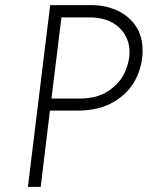

<svg xmlns="http://www.w3.org/2000/svg" viewBox="-20 -730 590 750"><path d="M338 -710Q389 -710 434.5 -690.5Q480 -671 508.5 -631Q537 -591 537 -532Q537 -473 509.5 -419.5Q482 -366 424.5 -332Q367 -298 283 -298H175L139 0H89L176 -710ZM290 -345Q360 -345 404 -375Q448 -405 467 -446.5Q486 -488 486 -526Q486 -585 444 -623.5Q402 -662 330 -662H220L181 -345Z"/></svg>

Font: Josefin Sans Light
Style: Italic
Weight: 300
Italic angle: -7°
Designer: Santiago Orozco
Foundry: Typemade
Version: Version 2.000